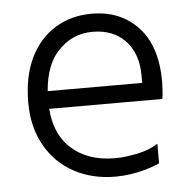

<svg xmlns="http://www.w3.org/2000/svg" viewBox="-43 -556 606 605"><g transform="rotate(-5 259.5 -254.0)"><path d="M85 -226V-282H408Q408 -285 408 -293.5Q408 -302 408 -305Q408 -375 369.5 -415.5Q331 -456 266 -456Q199 -456 153.5 -404.5Q108 -353 108 -251Q108 -154 161 -103.5Q214 -53 302 -53Q333 -53 372.5 -61Q412 -69 439 -87V-25Q420 -16 395.5 -9Q371 -2 346 1.5Q321 5 299 5Q225 5 167.5 -26.5Q110 -58 77.5 -116Q45 -174 45 -251Q45 -334 73.5 -392.5Q102 -451 152.5 -482Q203 -513 268 -513Q359 -513 415 -453Q471 -393 471 -280Q471 -273 470 -255Q469 -237 467 -226Z"/></g></svg>

Font: Hind Variable Light
Style: Regular
Weight: 300
Designer: Manushi Parikh, Satya Rajpurohit
Foundry: Indian Type Foundry
Version: Version 3.000